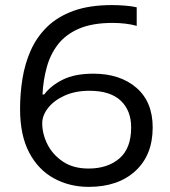

<svg xmlns="http://www.w3.org/2000/svg" viewBox="-20 -727 672 757"><path d="M59.1 -297.9Q59.1 -357.9 68.6 -417Q78.1 -476.1 101.3 -528.3Q124.5 -580.6 165.5 -620.8Q206.5 -661.1 269.5 -684.1Q332.5 -707 421.9 -707Q445.3 -707 473.1 -704.8Q501 -702.6 519 -698.2V-625Q499 -630.9 473.6 -633.8Q448.2 -636.7 424.8 -636.7Q344.7 -636.7 292.2 -614.3Q239.7 -591.8 209.2 -552.7Q178.7 -513.7 164.6 -462.6Q150.4 -411.6 147.5 -354.5H154.3Q180.2 -389.2 227.3 -412.8Q274.4 -436.5 348.1 -436.5Q453.1 -436.5 517.6 -381.1Q582 -325.7 582 -224.6Q582 -115.7 513.9 -53Q445.8 9.8 329.6 9.8Q254.4 9.8 192.9 -23.7Q131.3 -57.1 95.2 -125.2Q59.1 -193.4 59.1 -297.9ZM329.1 -62.5Q404.3 -62.5 450.7 -102.3Q497.1 -142.1 497.1 -224.6Q497.1 -291.5 455.8 -330.3Q414.6 -369.1 332.5 -369.1Q276.9 -369.1 234.9 -350.1Q192.9 -331.1 169.7 -301.5Q146.5 -272 146.5 -241.2Q146.5 -198.7 167.2 -157.7Q188 -116.7 228.5 -89.6Q269 -62.5 329.1 -62.5Z"/></svg>

Font: Lunasima
Style: Regular
Weight: 400
Designer: The DocRepair Project, Monotype Design Team
Foundry: Google
Version: Version 2.009